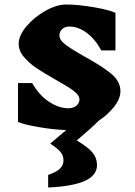

<svg xmlns="http://www.w3.org/2000/svg" viewBox="-20 -569 599 853"><path d="M419 -33Q385 1 321 55Q373 86 392 110Q411 134 411 164Q411 210 357.5 234.5Q304 259 194 264V208Q230 196 246 180.5Q262 165 262 143Q262 123 249.5 107Q237 91 203 69Q246 33 274 9Q219 7 154 -4Q89 -15 60 -27V-200H123Q153 -147 197 -117.5Q241 -88 284 -88Q306 -88 319.5 -99.5Q333 -111 333 -127Q333 -146 307 -165.5Q281 -185 227 -215Q174 -245 142 -266.5Q110 -288 86.5 -315.5Q63 -343 63 -375Q63 -411 97.5 -452Q132 -493 182 -521Q232 -549 274 -549Q325 -549 393.5 -537.5Q462 -526 493 -512V-345H430Q403 -395 365.5 -423Q328 -451 288 -451Q268 -451 256 -439.5Q244 -428 244 -412Q244 -391 270.5 -371Q297 -351 355 -318Q432 -276 473.5 -242Q515 -208 515 -164V-163Q515 -131 488 -96Q461 -61 419 -33Z"/></svg>

Font: Inknut Antiqua
Style: Bold
Weight: 700
Designer: Claus Eggers Sørensen
Foundry: Claus Eggers Sørensen
Version: Version 1.003; ttfautohint (v1.8.2) -l 8 -r 50 -G 200 -x 14 